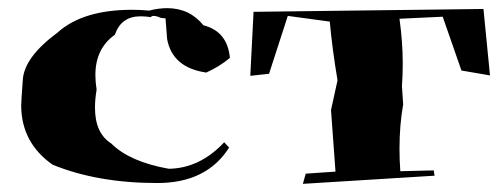

<svg xmlns="http://www.w3.org/2000/svg" viewBox="-20 -518 1235 471"><path d="M366 -69Q219 -69 109 -114Q32 -168 32 -260Q32 -268 36 -323Q40 -378 121 -438Q183 -494 304 -494Q324 -494 346 -492Q369 -498 390 -498Q445 -498 479 -456Q538 -441 544 -376Q519 -355 486 -340Q403 -352 390 -422L386 -473L375 -474Q364 -479 357 -479Q352 -479 350 -476Q337 -478 325 -478Q277 -478 262 -433Q214 -399 214 -334Q214 -317 217 -298Q213 -274 213 -254Q213 -191 253 -166Q298 -121 394 -104Q470 -105 530 -169L542 -156Q487 -69 366 -69Z M723 -67 730 -92 803 -97 792 -248 808 -321Q795 -398 789 -465L686 -479L640 -337L594 -332L602 -489L1166 -496L1182 -333L1112 -345L1066 -477L960 -472Q968 -414 968 -362Q968 -334 966 -307L969 -262Q960 -211 960 -153Q960 -126 962 -98L1044 -100L1046 -87Z"/></svg>

Font: Xiangcui Kesong Xiangcui Kesong
Style: Regular
Weight: 400
Version: Version 1.501;March 28, 2024;FontCreator 14.0.0.2814 64-bit